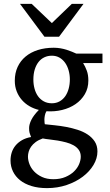

<svg xmlns="http://www.w3.org/2000/svg" viewBox="-20 -740 565 989"><path d="M396 66.9Q396 46.4 385.7 32Q375.5 17.6 358.6 8.3Q341.8 -1 320.6 -6.6Q299.3 -12.2 277.6 -15.9Q255.9 -19.5 235.4 -21.7Q214.8 -23.9 200.2 -26.9Q178.2 -19 163.6 -8.1Q148.9 2.9 140.1 15.6Q131.3 28.3 127.7 41.5Q124 54.7 124 66.9Q124 85 131.8 105.5Q139.6 126 155.8 143.1Q171.9 160.2 196.5 171.6Q221.2 183.1 254.9 183.1Q290.5 183.1 317.1 171.6Q343.8 160.2 361.3 143.1Q378.9 126 387.5 105.5Q396 85 396 66.9ZM339.8 -331.1Q339.8 -354.5 333.7 -376.7Q327.6 -398.9 315.9 -415.8Q304.2 -432.6 286.9 -442.9Q269.5 -453.1 247.1 -453.1Q226.1 -453.1 208.5 -444.8Q190.9 -436.5 178.5 -420.7Q166 -404.8 158.9 -381.8Q151.9 -358.9 151.9 -330.1Q151.9 -305.2 158 -283Q164.1 -260.7 176 -244.1Q188 -227.5 205.8 -217.8Q223.6 -208 247.1 -208Q269.5 -208 286.9 -217.8Q304.2 -227.5 315.9 -244.1Q327.6 -260.7 333.7 -283.2Q339.8 -305.7 339.8 -331.1ZM408.2 -415Q419.4 -397 427.2 -375.7Q435.1 -354.5 435.1 -325.2Q435.1 -285.6 417 -254.9Q398.9 -224.1 368.9 -203.6Q338.9 -183.1 300 -173.6Q261.2 -164.1 219.2 -167Q213.4 -157.2 211.2 -146Q209 -134.8 208.7 -125Q208.5 -115.2 209.5 -108.2Q210.4 -101.1 210.9 -100.1Q233.4 -97.7 262.2 -94.7Q291 -91.8 321 -86.2Q351.1 -80.6 380.1 -71.3Q409.2 -62 431.6 -47.1Q454.1 -32.2 468 -11Q481.9 10.3 481.9 40Q481.9 75.7 461.7 109.6Q441.4 143.6 406.2 170.2Q371.1 196.8 323.7 212.9Q276.4 229 222.2 229Q177.2 229 142.3 218.3Q107.4 207.5 83.5 188.5Q59.6 169.4 46.9 143.3Q34.2 117.2 34.2 86.9Q34.2 64.9 40.5 45.2Q46.9 25.4 60.1 9.5Q73.2 -6.3 93 -17.8Q112.8 -29.3 140.1 -34.2Q137.2 -42 135.3 -47.1Q133.3 -52.2 132.1 -56.9Q130.9 -61.5 130.4 -66.7Q129.9 -71.8 129.9 -80.1Q129.9 -99.6 141.8 -123.3Q153.8 -147 180.2 -173.8Q155.3 -179.7 132.8 -192.4Q110.4 -205.1 93.3 -224.4Q76.2 -243.7 66.2 -268.8Q56.2 -293.9 56.2 -324.2Q56.2 -363.8 70.8 -395.3Q85.4 -426.8 111.8 -448.7Q138.2 -470.7 175 -482.4Q211.9 -494.1 256.8 -494.1Q274.4 -494.1 291.3 -491.2Q308.1 -488.3 323 -483.6Q337.9 -479 350.6 -473.6Q363.3 -468.3 373 -463.9H507.8V-415ZM284.2 -550.8H209L83 -720.2H143.1L247.1 -621.1L350.1 -720.2H410.2Z"/></svg>

Font: Charis SIL Viet
Style: Regular
Weight: 400
Foundry: SIL International
Version: Version 5.000